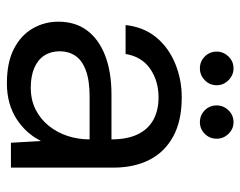

<svg xmlns="http://www.w3.org/2000/svg" viewBox="-92 -610 714 571"><g transform="rotate(90 265.5 -325.0)"><path d="M228 12Q166 12 125.5 -9Q85 -30 65 -65Q45 -100 45 -141Q45 -192 71.5 -227Q98 -262 146.5 -280.5Q195 -299 261 -299H395Q395 -346 380 -377Q365 -408 337 -423.5Q309 -439 270 -439Q221 -439 185 -414Q149 -389 141 -341H55Q61 -395 91.5 -432Q122 -469 169.5 -488.5Q217 -508 270 -508Q340 -508 386.5 -482.5Q433 -457 456 -411.5Q479 -366 479 -305V0H405L400 -88H399Q388 -66 371.5 -48Q355 -30 334 -16.5Q313 -3 286.5 4.5Q260 12 228 12ZM241 -59Q278 -59 306.5 -73.5Q335 -88 355 -113Q375 -138 385 -169Q395 -200 395 -233V-234H268Q219 -234 189 -222.5Q159 -211 146 -191Q133 -171 133 -145Q133 -119 145.5 -99.5Q158 -80 182.5 -69.5Q207 -59 241 -59ZM184 -562Q163 -562 148.5 -576.5Q134 -591 134 -612Q134 -632 148.5 -647Q163 -662 184 -662Q204 -662 219 -647Q234 -632 234 -612Q234 -591 219 -576.5Q204 -562 184 -562ZM344 -562Q323 -562 308.5 -576.5Q294 -591 294 -612Q294 -632 308.5 -647Q323 -662 344 -662Q364 -662 378.5 -647Q393 -632 393 -612Q393 -591 378.5 -576.5Q364 -562 344 -562Z"/></g></svg>

Font: DM Sans 28pt
Style: Regular
Weight: 400
Version: Version 4.004;gftools[0.9.30]